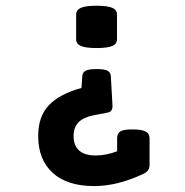

<svg xmlns="http://www.w3.org/2000/svg" viewBox="-20 -476 640 665"><path d="M243.7 -340.3V-425.3Q243.7 -441.9 260.3 -449Q276.9 -456.1 314.5 -456.1Q352.1 -456.1 368.7 -449Q385.3 -441.9 385.3 -425.3V-340.3Q385.3 -323.7 368.7 -316.7Q352.1 -309.6 314.5 -309.6Q276.9 -309.6 260.3 -316.7Q243.7 -323.7 243.7 -340.3ZM112.3 -4.9Q112.3 -72.8 149.2 -111.6Q186 -150.4 262.2 -171.4L265.1 -213.4Q266.1 -225.6 276.9 -231.2Q287.6 -236.8 314.5 -236.8Q341.3 -236.8 352.1 -231.2Q362.8 -225.6 363.8 -213.4L369.6 -111.3Q370.6 -89.8 354.5 -86.4L304.2 -76.7Q269 -69.8 252 -52.5Q234.9 -35.2 234.9 -4.9Q234.9 28.3 254.2 45.4Q273.4 62.5 311 62.5Q347.7 62.5 385.7 47.9V2.9Q385.7 -14.2 397 -21Q408.2 -27.8 438.5 -27.8Q469.7 -27.8 483.9 -20.8Q498 -13.7 498 2.9V95.7Q498 115.7 478 125.5Q387.2 168.5 306.6 168.5Q212.4 168.5 162.4 122.6Q112.3 76.7 112.3 -4.9Z"/></svg>

Font: Courier Prime
Style: Bold
Weight: 700
Designer: Alan Dague-Greene, Quote-Unquote Apps
Foundry: Quote-Unquote Apps
Version: Version 3.018